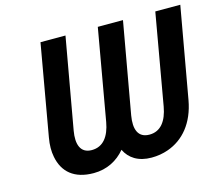

<svg xmlns="http://www.w3.org/2000/svg" viewBox="-102 -844 1138 987"><g transform="rotate(-15 467.0 -350.5)"><path d="M609 -107C547 -107 531 -157 543 -227L629 -711H495L410 -227C397 -154 363 -107 302 -107C241 -107 225 -158 237 -227L323 -711H190L105 -227C98 -188 98 -154 104 -124C120 -41 177 10 281 10C352 10 409 -21 449 -69C472 -21 518 10 589 10C620 10 650 5 678 -5C763 -35 827 -109 848 -227L934 -711H801L716 -227C703 -154 669 -107 609 -107Z"/></g></svg>

Font: Asimov
Style: NarIt
Weight: 500
Designer: Google
Version: Version 2.000980; 2014